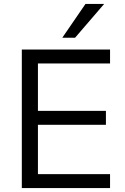

<svg xmlns="http://www.w3.org/2000/svg" viewBox="-20 -957 636 977"><path d="M91 0V-705H540V-634H173V-393H519V-322H173V-71H540V0ZM297 -765 415 -937H510L362 -765Z"/></svg>

Font: Nunito Sans 11pt
Style: Regular
Weight: 400
Version: Version 3.101;gftools[0.9.27]